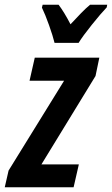

<svg xmlns="http://www.w3.org/2000/svg" viewBox="-58 -786 470 806"><path d="M272 -606Q289 -634 327.5 -682Q366 -730 390 -755L392 -766H320Q303 -752 282.5 -731Q262 -710 238 -684Q211 -736 188 -766H121L118 -754Q132 -725 148 -680Q164 -635 171 -606ZM251 0 273 -96H116L343 -467L359 -544H88L66 -447H211L-22 -70L-38 0Z"/></svg>

Font: Noto Sans Display Condensed
Style: Bold Italic
Weight: 700
Width: 3
Designer: Monotype Design team
Foundry: Monotype Imaging Inc.
Version: 1.000